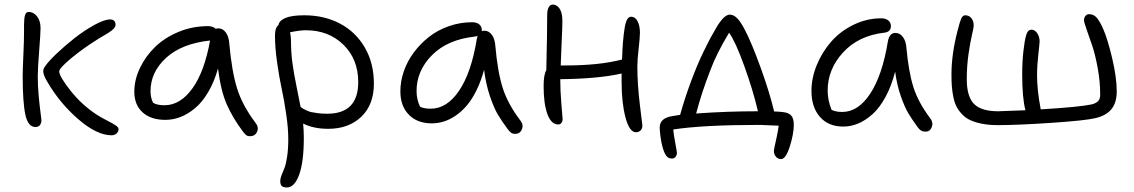

<svg xmlns="http://www.w3.org/2000/svg" viewBox="-20 -558 4957 839"><path d="M134.8 -2.9Q102.5 -2.9 90.8 -57.1Q79.1 -111.3 79.1 -225.1Q79.1 -250.5 82 -315.2Q85 -379.9 85 -416V-448.2Q85 -478 89.4 -491.9Q93.8 -505.9 106 -505.9Q126 -505.9 141.6 -486.8Q157.2 -467.8 157.2 -435.1Q157.2 -412.6 151.1 -335Q145 -257.3 145 -225.1Q145 -181.6 149.2 -137.5Q153.3 -93.3 157.2 -65.4Q161.1 -37.6 161.1 -33.2Q161.1 -19.5 154.3 -11.2Q147.5 -2.9 134.8 -2.9ZM467.8 33.2Q403.3 33.2 322.3 -36.9Q241.2 -106.9 187 -200.2Q168.9 -230 168.9 -246.1Q168.9 -259.3 179.2 -271Q191.9 -290 227.3 -323.7Q262.7 -357.4 305.2 -390.9Q347.7 -424.3 391.8 -448.7Q436 -473.1 461.9 -473.1Q472.2 -473.1 478.5 -467.3Q484.9 -461.4 484.9 -450.2Q484.9 -443.8 481.2 -438Q477.5 -432.1 468.8 -425.3Q460 -418.5 453.4 -414.3Q446.8 -410.2 432.1 -401.6Q417.5 -393.1 411.1 -389.2Q342.3 -346.2 290.5 -303Q238.8 -259.8 238.8 -246.1Q238.8 -224.6 287.4 -162.8Q335.9 -101.1 400.9 -58.1Q416.5 -47.4 443.4 -33.7Q470.2 -20 484.1 -11Q498 -2 498 5.9Q498 17.6 489 25.4Q480 33.2 467.8 33.2Z M702.6 -34.2Q639.2 -34.2 603 -67.1Q566.9 -100.1 566.9 -157.2Q566.9 -209.5 591.6 -261Q616.2 -312.5 658 -353Q699.7 -393.6 760.5 -418.7Q821.3 -443.8 888.7 -443.8Q911.1 -443.8 922.9 -432.1Q928.7 -434.1 934.1 -434.1Q953.6 -434.1 966.8 -416Q980 -397.9 981.9 -368.2Q992.7 -247.6 1015.6 -172.9Q1038.6 -98.1 1096.7 -21Q1111.8 -2.4 1103.5 17.3Q1095.2 37.1 1072.8 37.1Q1061.5 37.1 1055.7 32.5Q1049.8 27.8 1041 16.1Q997.1 -42.5 970.9 -101.8Q944.8 -161.1 932.6 -258.8Q916 -199.7 889.6 -155.3Q863.3 -110.8 832 -85Q800.8 -59.1 768.3 -46.6Q735.8 -34.2 702.6 -34.2ZM637.7 -159.2Q637.7 -131.8 648.9 -108.9Q666 -98.1 698.7 -98.1Q767.6 -98.1 820.6 -171.4Q873.5 -244.6 897.9 -380.9Q773.9 -367.7 705.8 -305.2Q637.7 -242.7 637.7 -159.2Z M1233.4 261.2Q1218.3 261.2 1211.4 254.9Q1204.6 248.5 1204.6 232.9Q1204.6 222.7 1210 208.3Q1215.3 193.8 1222.2 178.2Q1229 162.6 1234.4 128.4Q1239.7 94.2 1239.7 49.8Q1239.7 2.4 1230.7 -59.1Q1221.7 -120.6 1210.7 -171.4Q1199.7 -222.2 1190.7 -286.4Q1181.6 -350.6 1181.6 -402.8Q1181.6 -437.5 1196.8 -448.2Q1199.7 -467.8 1227.3 -479.5Q1254.9 -491.2 1309.6 -491.2Q1396.5 -491.2 1465.3 -455.1Q1534.2 -418.9 1574 -350.6Q1613.8 -282.2 1613.8 -192.9Q1613.8 -100.1 1558.6 -47.6Q1503.4 4.9 1414.6 4.9Q1349.6 4.9 1304.7 -18.1Q1307.6 13.2 1307.6 45.9Q1307.6 148.9 1287.4 205.1Q1267.1 261.2 1233.4 261.2ZM1251.5 -380.9Q1251.5 -332 1257.3 -286.4Q1263.2 -240.7 1276.9 -174.3Q1290.5 -107.9 1293.5 -90.8Q1302.2 -84.5 1304.4 -83Q1306.6 -81.5 1318.4 -75.9Q1330.1 -70.3 1340.1 -68.1Q1350.1 -65.9 1368.7 -63.5Q1387.2 -61 1409.7 -61Q1545.4 -61 1545.4 -199.2Q1545.4 -299.3 1480.7 -362.5Q1416 -425.8 1316.4 -425.8Q1290.5 -425.8 1247.6 -417Q1251.5 -397.5 1251.5 -380.9Z M1866.7 -19Q1803.2 -19 1766.4 -56.9Q1729.5 -94.7 1729.5 -159.2Q1729.5 -202.6 1744.6 -246.6Q1759.8 -290.5 1788.1 -328.6Q1816.4 -366.7 1854.2 -396.5Q1892.1 -426.3 1941.4 -443.6Q1990.7 -460.9 2043.5 -460.9Q2062 -460.9 2073.7 -451.9Q2085.4 -442.9 2085.4 -426.8V-421.9Q2091.3 -423.8 2096.7 -423.8Q2116.2 -423.8 2129.4 -405.8Q2142.6 -387.7 2144.5 -357.9Q2154.3 -245.1 2176.5 -174.6Q2198.7 -104 2254.4 -30.8Q2268.6 -12.7 2260.5 7.1Q2252.4 26.9 2231.4 26.9Q2220.2 26.9 2213.4 22Q2206.5 17.1 2198.2 5.9Q2170.9 -31.2 2154.5 -59.1Q2138.2 -86.9 2120.8 -137.9Q2103.5 -189 2095.2 -252.9Q2082 -203.6 2062.3 -163.6Q2042.5 -123.5 2019.8 -96.9Q1997.1 -70.3 1970.9 -52.5Q1944.8 -34.7 1918.9 -26.9Q1893.1 -19 1866.7 -19ZM1800.3 -160.2Q1800.3 -124 1815.4 -91.8Q1832.5 -83 1862.3 -83Q1933.1 -83 1986.3 -161.9Q2039.6 -240.7 2063.5 -387.2Q2065.4 -397 2067.4 -400.9Q2065.4 -400.4 2053.2 -397.9Q1935.1 -384.8 1867.7 -316.9Q1800.3 -249 1800.3 -160.2Z M2419.4 -14.2Q2388.7 -14.2 2372.1 -59.1Q2355.5 -104 2355.5 -182.1Q2355.5 -231.9 2367.2 -251Q2371.1 -413.1 2371.1 -493.2Q2371.1 -514.2 2377.7 -526.1Q2384.3 -538.1 2395.5 -538.1Q2413.6 -538.1 2425.5 -520Q2437.5 -502 2437.5 -466.8Q2437.5 -440.9 2434.1 -368.4Q2430.7 -295.9 2430.2 -272H2452.1Q2598.6 -272 2698.2 -297.9Q2700.7 -381.8 2709.5 -435.1Q2717.3 -484.9 2737.3 -484.9Q2755.9 -484.9 2766.1 -465.1Q2776.4 -445.3 2776.4 -415Q2776.4 -395 2770.8 -345.9Q2765.1 -296.9 2765.1 -269Q2765.1 -189.9 2776.1 -100.1Q2787.1 -10.3 2787.1 -9.8Q2787.1 3.9 2779.1 12Q2771 20 2759.3 20Q2730.5 20 2713.4 -44.2Q2696.3 -108.4 2696.3 -199.2V-236.8Q2597.2 -213.9 2428.2 -211.9Q2428.2 -161.6 2433.3 -101.3Q2438.5 -41 2438.5 -38.1Q2438.5 -27.3 2433.3 -20.8Q2428.2 -14.2 2419.4 -14.2Z M3393.1 137.2Q3379.4 137.2 3370.6 126.7Q3361.8 116.2 3361.8 102.1Q3361.8 96.2 3365.5 79.8Q3369.1 63.5 3374.5 38.3Q3379.9 13.2 3382.8 -8.8Q3309.6 -12.2 3299.8 -12.2Q3052.2 -12.2 2921.9 7.8Q2923.8 29.8 2930.9 67.4Q2938 105 2938 109.9Q2938 119.6 2932.1 127.2Q2926.3 134.8 2916 134.8Q2898.9 134.8 2889.6 120.1Q2880.4 105.5 2874 80.1Q2869.6 64.9 2866.2 39.1Q2862.8 13.2 2862.8 -1Q2862.8 -42.5 2918.9 -50.8Q2925.3 -52.2 2952.1 -56.2Q2970.2 -123 2999 -200.7Q3027.8 -278.3 3055.2 -334Q3072.3 -369.1 3083 -389.4Q3093.8 -409.7 3110.6 -438Q3127.4 -466.3 3142.1 -480.2Q3156.7 -494.1 3168.9 -494.1Q3186 -494.1 3201.9 -477.8Q3217.8 -461.4 3235.8 -425.8Q3264.6 -370.6 3304 -262Q3343.3 -153.3 3362.8 -70.8Q3382.3 -70.8 3403.8 -67.9Q3427.7 -64.9 3438.2 -52.2Q3448.7 -39.6 3448.7 -13.2Q3448.7 27.3 3431.2 82.3Q3413.6 137.2 3393.1 137.2ZM3084 -251Q3045.4 -151.9 3022 -62Q3155.3 -71.8 3292 -71.8Q3271 -162.6 3232.4 -269.5Q3193.8 -376.5 3166 -415Q3110.8 -323.7 3084 -251Z M3665 -4.9Q3600.1 -4.9 3563 -47.1Q3525.9 -89.4 3525.9 -161.1Q3525.9 -217.3 3549.3 -274.2Q3572.8 -331.1 3612.3 -376.2Q3651.9 -421.4 3709.7 -449.7Q3767.6 -478 3831.1 -478Q3849.6 -478 3861.3 -469Q3873 -460 3873 -443.8Q3873 -418 3842.8 -415Q3731 -401.9 3663.8 -328.6Q3596.7 -255.4 3596.7 -162.1Q3596.7 -120.1 3613.8 -78.1Q3631.8 -68.8 3660.6 -68.8Q3730 -68.8 3782.7 -148.7Q3835.4 -228.5 3859.9 -377Q3866.2 -414.1 3893.1 -414.1Q3912.6 -414.1 3925.8 -396Q3939 -377.9 3940.9 -348.1Q3950.7 -242.2 3971.7 -176.3Q3992.7 -110.4 4044.9 -41Q4059.1 -22.9 4051.8 -2.9Q4044.4 17.1 4024.9 17.1Q4012.2 17.1 4004.4 12.2Q3996.6 7.3 3988.8 -3.9Q3962.9 -39.6 3947.8 -65.4Q3932.6 -91.3 3916 -138.9Q3899.4 -186.5 3891.6 -245.1Q3875.5 -182.1 3849.6 -134.5Q3823.7 -86.9 3793 -59.3Q3762.2 -31.7 3730.2 -18.3Q3698.2 -4.9 3665 -4.9Z M4340.8 -11.2Q4302.2 -11.2 4272 -17.1Q4241.7 -22.9 4220.5 -32.7Q4199.2 -42.5 4184.1 -58.6Q4168.9 -74.7 4159.9 -92Q4150.9 -109.4 4146 -133.8Q4141.1 -158.2 4139.4 -180.4Q4137.7 -202.6 4137.7 -232.9Q4137.7 -319.8 4163.6 -420.9Q4173.3 -460.4 4179.9 -475.8Q4186.5 -491.2 4197.8 -491.2Q4214.4 -491.2 4224.6 -478.8Q4234.9 -466.3 4234.9 -445.8Q4234.9 -437.5 4227.3 -405.5Q4219.7 -373.5 4212.2 -321.5Q4204.6 -269.5 4204.6 -211.9Q4204.6 -136.2 4236.1 -104Q4267.6 -71.8 4341.8 -71.8Q4353 -71.8 4460.9 -76.2Q4446.8 -130.4 4446.8 -233.9Q4446.8 -288.1 4452.1 -335Q4457.5 -381.8 4463.9 -403.8Q4470.7 -428.2 4487.8 -428.2Q4502 -428.2 4512.5 -412.8Q4522.9 -397.5 4522.9 -377Q4522.9 -369.6 4517.3 -320.1Q4511.7 -270.5 4511.7 -229Q4511.7 -164.1 4527.8 -80.1Q4697.8 -90.3 4752 -102.1Q4770.5 -107.4 4779.1 -116.7Q4787.6 -126 4787.6 -145Q4787.6 -201.7 4776.6 -261.5Q4765.6 -321.3 4752.2 -360.1Q4738.8 -398.9 4727.8 -430.4Q4716.8 -461.9 4716.8 -469.2Q4716.8 -480.5 4723.1 -488.3Q4729.5 -496.1 4738.8 -496.1Q4759.8 -496.1 4773.4 -479.5Q4787.1 -462.9 4800.8 -431.2Q4819.3 -390.1 4839.6 -305.2Q4859.9 -220.2 4859.9 -158.2Q4859.9 -110.4 4837.4 -81.8Q4814.9 -53.2 4767.6 -42Q4724.1 -31.2 4574.5 -21.2Q4424.8 -11.2 4340.8 -11.2Z"/></svg>

Font: Shantell Sans Irregular
Style: Regular
Weight: 300
Designer: Stephen Nixon, Anya Danilova, Shantell Martin
Foundry: Arrow Type
Version: Version 1.006;[9816181b4]